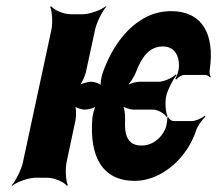

<svg xmlns="http://www.w3.org/2000/svg" viewBox="-20 -574 701 620"><path d="M437 -104C392 -104 381 -138 384 -187C385 -205 381 -230 375 -238L372 -235C378 -227 399 -220 413 -220H474C490 -220 512 -207 518 -196L521 -199C515 -210 512 -244 517 -265C522 -286 540 -320 550 -331L548 -334C538 -323 509 -310 493 -310H431C418 -310 397 -304 387 -296V-293C397 -301 413 -325 419 -341C437 -389 462 -424 506 -424C540 -424 559 -399 558 -359C558 -349 551 -326 546 -320L549 -317C554 -324 567 -332 575 -332H643C649 -332 656 -327 659 -323L660 -326C658 -330 656 -339 657 -347C675 -466 631 -538 533 -538C505 -538 479 -532 456 -521C393 -490 344 -428 312 -340C307 -327 303 -301 306 -294L308 -296C305 -304 285 -310 275 -310C262 -310 238 -303 230 -295L232 -292C242 -300 255 -328 258 -344L287 -478C292 -502 311 -539 323 -552L322 -554C307 -542 270 -528 247 -528H208C185 -528 154 -542 145 -554L142 -552C148 -539 151 -502 146 -478L54 -50C49 -26 30 11 18 24L19 26C34 14 71 0 94 0H133C156 0 187 14 196 26L199 24C193 11 190 -26 195 -50L224 -187C227 -203 226 -230 220 -238L217 -235C221 -227 242 -220 255 -220C265 -220 288 -226 295 -234L292 -236C285 -229 279 -203 278 -190C269 -70 309 10 415 10C464 10 509 -13 544 -45C570 -69 598 -106 613 -152C618 -168 634 -189 643 -197L641 -200C631 -192 612 -183 599 -183H541C534 -183 525 -190 523 -196L520 -194C521 -188 518 -168 514 -158C498 -123 469 -104 437 -104Z"/></svg>

Font: Asimov
Style: EdgeExtremeIt
Weight: 500
Designer: Google
Version: Version 2.000980: 2014